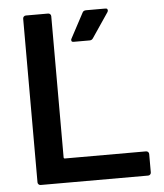

<svg xmlns="http://www.w3.org/2000/svg" viewBox="-51 -745 673 790"><g transform="rotate(-5 285.5 -350.0)"><path d="M85 0Q80 0 76.5 -3.5Q73 -7 73 -12V-688Q73 -693 76.5 -696.5Q80 -700 85 -700H177Q182 -700 185.5 -696.5Q189 -693 189 -688V-105Q189 -100 194 -100H529Q534 -100 537.5 -96.5Q541 -93 541 -88V-12Q541 -7 537.5 -3.5Q534 0 529 0ZM272 -575Q265 -575 263.5 -578Q262 -581 262 -583Q262 -585 264 -589L319 -692Q323 -700 334 -700H413Q420 -700 421.5 -697Q423 -694 423 -692Q423 -689 421 -685L352 -583Q347 -575 338 -575Z"/></g></svg>

Font: LinhAnh SemBd
Style: Regular
Weight: 600
Monospace: yes
Designer: Jeremy Tribby
Foundry: Tribby Type
Version: Version 1.408